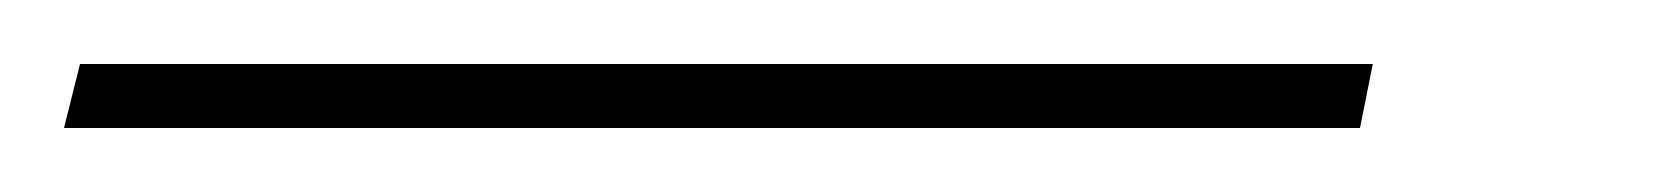

<svg xmlns="http://www.w3.org/2000/svg" viewBox="-106 73 521 60"><path d="M-86 113H319L323 93H-81Z"/></svg>

Font: Noto Serif Display Condensed Medium
Style: Italic
Weight: 500
Width: 3
Italic angle: -12°
Designer: Monotype Design Team
Foundry: Monotype Imaging Inc.
Version: Version 2.009